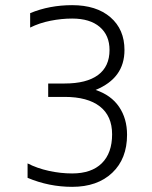

<svg xmlns="http://www.w3.org/2000/svg" viewBox="-20 -708 590 745"><path d="M473 -185Q473 -92 415.5 -37.5Q358 17 260 17Q170 17 87 -18V-74Q124 -55 169.5 -45Q215 -35 260 -35Q335 -35 375 -74.5Q415 -114 415 -187Q415 -258 367.5 -295Q320 -332 231 -332H167V-384H231Q316 -384 360.5 -417Q405 -450 405 -514Q405 -571 367 -603.5Q329 -636 260 -636Q219 -636 176 -627.5Q133 -619 97 -601V-657Q172 -688 260 -688Q354 -688 408.5 -641Q463 -594 463 -514Q463 -459 435 -420.5Q407 -382 351 -359Q411 -339 442 -293.5Q473 -248 473 -185Z"/></svg>

Font: Biryani UltraLight
Style: Regular
Weight: 250
Designer: Dan Reynolds and Mathieu Réguer
Foundry: Dan Reynolds and Mathieu Réguer
Version: Version 1.003; ttfautohint (v1.1) -l 5 -r 5 -G 72 -x 0 -D la